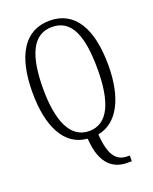

<svg xmlns="http://www.w3.org/2000/svg" viewBox="-171 -819 909 1137"><g transform="rotate(-20 283.5 -250.5)"><path d="M430 224H458V188H445C382 188 336 153 326 7C451 -16 522 -151 522 -358C522 -594 440 -725 284 -725C123 -725 44 -587 44 -359C44 -146 114 -2 258 9C268 182 351 224 430 224ZM283 -30C164 -30 111 -157 111 -358C111 -565 162 -685 284 -685C409 -685 454 -565 454 -358C454 -154 403 -30 283 -30Z"/></g></svg>

Font: Noto Serif Georgian ExtraCondensed Light
Style: Regular
Weight: 300
Width: 2
Designer: Monotype Design Team, Akaki Razmadze
Foundry: Google LLC
Version: Version 2.003